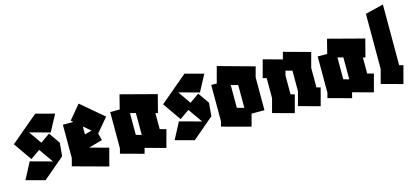

<svg xmlns="http://www.w3.org/2000/svg" viewBox="-59 -1086 3315 1540"><g transform="rotate(-15 1598.5 -315.5)"><path d="M176 2 20 -40 92 -177 272 -128 189 -246 110 -191 5 -342 121 -440 234 -535 388 -494 315 -357 147 -403 221 -297 299 -352 364 -259 354 -149 315 -116Z M698 28 408 -51 425 -115V-392H512L494 -407L591 -523L777 -365L680 -250L696 -192L581 -160L737 -118ZM576 -337V-271L635 -287Z M998 3 807 -49 818 -90V-392H897L927 -510L1224 -432L1186 -285L1166 -290V-157L1218 -143L1179 3L1010 -43ZM969 -162 1015 -149V-150V-331L969 -343Z M1415 2 1259 -40 1331 -177 1511 -128 1428 -246 1349 -191 1244 -342 1360 -440 1473 -535 1627 -494 1554 -357 1386 -403 1460 -297 1538 -352 1603 -259 1593 -149 1554 -116Z M1646 -49 1657 -90V-392H1703L1739 -527L2040 -444L2017 -359V-86H1910L1883 15ZM1808 -162 1866 -146V-335L1808 -351Z M2246 0 2070 -48 2101 -164V-330L2070 -338L2109 -484L2265 -441L2281 -500L2500 -440L2467 -316V-155L2500 -146L2461 0L2285 -48L2316 -164V-334L2262 -349L2252 -312V-155L2285 -146Z M2721 3 2530 -49 2541 -90V-392H2620L2650 -510L2947 -432L2909 -285L2889 -290V-157L2941 -143L2902 3L2733 -43ZM2692 -162 2738 -149V-150V-331L2692 -343Z M3148 0 2972 -48 3003 -164V-622L3154 -659V-155L3187 -146Z"/></g></svg>

Font: Blaka Ink
Style: Regular
Weight: 400
Designer: Mohamed Gaber
Foundry: Kief Type Foundry
Version: Version 1.003; ttfautohint (v1.8.4.7-5d5b)